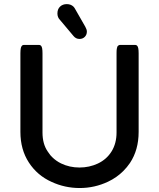

<svg xmlns="http://www.w3.org/2000/svg" viewBox="-20 -903 780 942"><path d="M80.1 -255.9V-641.6Q80.1 -656.7 82 -666Q84.5 -678.2 91.8 -681.6Q94.2 -682.6 96.7 -682.6H171.9Q177.2 -682.6 181.2 -678.7Q185.1 -674.8 186.8 -665.8Q188.5 -656.7 188.5 -641.6V-252.9Q188.5 -196.3 214.4 -159.2Q222.2 -147.5 227.1 -141.6Q231.9 -135.7 236.3 -131.8Q254.9 -113.3 279.8 -101.1Q321.3 -81.1 370.1 -81.1Q418 -81.1 460 -100.6Q503.4 -121.1 527.6 -160.4Q551.8 -199.7 551.8 -252.9V-641.6Q551.8 -656.7 553 -663.3Q554.2 -669.9 555.4 -673.1Q556.6 -676.3 559.1 -678.2Q563 -682.6 568.4 -682.6H643.6Q648.9 -682.6 652.8 -678.7Q656.7 -674.8 658.4 -665.8Q660.2 -656.7 660.2 -641.6V-255.9Q660.2 -167.5 617.7 -103.5Q603.5 -82.5 585 -64Q552.7 -31.7 510.3 -11.7Q444.3 19.5 371.1 19.5Q297.9 19.5 232.9 -10.7Q163.1 -42 121.6 -105.7Q80.1 -169.4 80.1 -255.9ZM406.2 -748Q406.2 -732.4 396 -722.2Q385.7 -711.9 370.1 -711.9Q352.5 -711.9 340.8 -726.1L273.9 -805.7Q261.7 -817.9 261.7 -836.9Q261.7 -858.4 274.7 -870.6Q287.6 -882.8 307.6 -882.8Q327.6 -882.8 340.3 -870.6Q345.2 -865.7 348.6 -858.9L398.4 -772Q406.2 -758.3 406.2 -748Z"/></svg>

Font: YuPearl-SemiBold
Style: SemiBold
Weight: 600
Designer: Max Yao
Foundry: Max-Everyday
Version: Version 1.011; ttfautohint (v1.8.3)